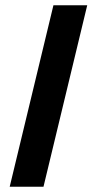

<svg xmlns="http://www.w3.org/2000/svg" viewBox="-20 -713 353 733"><path d="M17 0 184 -693H313L146 0Z"/></svg>

Font: Ubuntu Sans
Style: Bold Italic
Weight: 700
Italic angle: -13.5°
Designer: Dalton Maag Ltd
Foundry: Dalton Maag Ltd
Version: Version 1.006